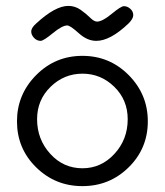

<svg xmlns="http://www.w3.org/2000/svg" viewBox="-20 -631 565 657"><path d="M38.1 -215.8Q38.1 -307.6 103.5 -373.8Q168.9 -439.9 262 -439.9Q355 -439.9 420.4 -374Q485.8 -308.1 485.8 -215.8Q485.8 -123 420.4 -58.6Q355 5.9 262 5.9Q168.9 5.9 103.5 -58.6Q38.1 -123 38.1 -215.8ZM86.9 -522.9Q86.9 -536.1 104 -550.8Q168.9 -610.8 213.9 -610.8Q236.8 -610.8 255.9 -597.4Q274.9 -584 288.3 -570.6Q301.8 -557.1 312 -557.1Q330.1 -557.1 362.1 -583.5Q394 -609.9 403.8 -609.9Q416 -609.9 426 -600.8Q436 -591.8 436 -579.1Q436 -566.9 419.9 -550.8Q356.9 -490.7 309.1 -491.2Q278.3 -491.2 249.3 -517.6Q220.2 -543.9 210 -543.9Q192.9 -543.9 160.9 -517.6Q128.9 -491.2 119.1 -491.2Q106 -491.2 96.4 -501.5Q86.9 -511.7 86.9 -522.9ZM106.9 -223.1Q106.9 -154.3 151.9 -104.7Q196.8 -55.2 262.2 -55.2Q326.2 -55.2 371.6 -104.5Q417 -153.8 417 -223.1Q417 -289.1 371.1 -334Q325.2 -378.9 262.2 -378.9Q199.2 -378.9 153.1 -334Q106.9 -289.1 106.9 -223.1Z"/></svg>

Font: CMU Typewriter Text Variable Width
Style: Medium
Weight: 500
Version: Version 0.7.0